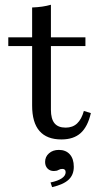

<svg xmlns="http://www.w3.org/2000/svg" viewBox="-20 -569 426 799"><path d="M235.5 11.3Q175 11.3 144.4 -23.8Q113.7 -58.9 113.7 -129.8V-206.5H191.9V-112.1Q191.9 -74.2 206.9 -56Q221.8 -37.9 253.2 -37.9Q282.3 -37.9 300.8 -55.2Q319.4 -72.6 329 -107.3L358.1 -98.4Q345.2 -41.9 315.7 -15.3Q286.3 11.3 235.5 11.3ZM113.7 -206.5V-537.9Q136.3 -538.7 155.6 -541.5Q175 -544.4 191.9 -549.2V-206.5ZM14.5 -377.4V-413.7H335.5V-377.4ZM196.8 209.7 190.3 190.3Q221 183.9 237.1 173Q253.2 162.1 253.2 147.6Q253.2 133.9 239.5 133.9Q230.6 133.9 223.4 138.3Q216.1 142.7 204 142.7Q187.9 142.7 177.8 132.3Q167.7 121.8 167.7 104.8Q167.7 83.1 183.9 69Q200 54.8 225 54.8Q254 54.8 270.6 73.4Q287.1 91.9 287.1 125Q287.1 158.9 265.3 179Q243.5 199.2 196.8 209.7Z"/></svg>

Font: Playfair 9pt
Style: Regular
Weight: 400
Designer: Claus Eggers Sørensen
Foundry: Claus Eggers Sørensen
Version: Version 2.203